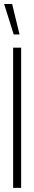

<svg xmlns="http://www.w3.org/2000/svg" viewBox="-23 -916 164 936"><path d="M-2.9 -896.5H36.1L72.3 -748H43.9ZM41 0V-683.6H80.1V0Z"/></svg>

Font: Post No Bills Colombo
Style: Light
Weight: 400
Designer: Kosala Senevirathne, Siva Puranthara, Lasantha Premarathna, Tharique Azeez
Foundry: Mooniak
Version: Version 1.220 ; ttfautohint (v1.5)